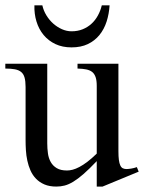

<svg xmlns="http://www.w3.org/2000/svg" viewBox="-20 -687 541 722"><path d="M365.7 14.6H343.8V-81.1Q315.4 -51.3 294.2 -32.7Q272.9 -14.2 255.6 -3.7Q238.3 6.8 223.1 10.7Q208 14.6 191.9 14.6Q166 14.6 147.2 6.6Q128.4 -1.5 115.5 -14.9Q102.5 -28.3 94.7 -45.9Q86.9 -63.5 82.8 -82.8Q78.6 -102.1 77.4 -122.1Q76.2 -142.1 76.2 -159.7V-359.9Q76.2 -381.8 72.3 -395.5Q68.4 -409.2 59.3 -416.5Q50.3 -423.8 35.6 -426.5Q21 -429.2 0 -429.2V-447.3H157.7V-147.9Q157.7 -128.9 160.2 -110.6Q162.6 -92.3 170.7 -77.9Q178.7 -63.5 193.4 -54.7Q208 -45.9 231.9 -45.9Q241.7 -45.9 253.2 -48.8Q264.6 -51.8 278.6 -59.1Q292.5 -66.4 308.6 -78.6Q324.7 -90.8 343.8 -109.4V-363.8Q343.8 -384.3 339.6 -396.7Q335.4 -409.2 326.7 -416.3Q317.9 -423.3 304.2 -426Q290.5 -428.7 271.5 -429.2V-447.3H425.3V-118.7Q425.3 -98.6 427 -85.7Q428.7 -72.8 432.4 -64.9Q436 -57.1 441.9 -54.2Q447.8 -51.3 455.6 -51.3Q462.4 -51.3 473.1 -53Q483.9 -54.7 494.6 -58.6L501.5 -41.5ZM392.1 -667Q390.1 -634.8 380.9 -606Q371.6 -577.1 354 -555.4Q336.4 -533.7 310.3 -521.2Q284.2 -508.8 249 -508.8Q214.8 -508.8 188.5 -521.2Q162.1 -533.7 144 -555.4Q126 -577.1 117.2 -606Q108.4 -634.8 109.4 -667H139.2Q143.6 -647 154.5 -629.2Q165.5 -611.3 180.4 -598.1Q195.3 -585 213.1 -577.1Q231 -569.3 249 -569.3Q272 -569.3 290.8 -576.9Q309.6 -584.5 324 -597.7Q338.4 -610.8 348.1 -628.7Q357.9 -646.5 362.8 -667Z"/></svg>

Font: Doulos SIL Afr
Style: Regular
Weight: 400
Designer: Walt Agee, Victor Gaultney, Peter Martin, Debbi Hosken, Becca Hirsbrunner
Foundry: SIL International
Version: Version 5.000